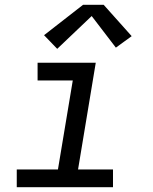

<svg xmlns="http://www.w3.org/2000/svg" viewBox="-20 -782 640 802"><path d="M50 0V-74H222L284 -446H137V-520H380L306 -74H452V0ZM219 -578 164 -635 327 -762H413L530 -631L464 -583L363 -715Z"/></svg>

Font: Iosevka SS04 Extended
Style: Italic
Weight: 400
Width: 7
Italic angle: -9°
Monospace: yes
Designer: Belleve Invis
Foundry: Belleve Invis
Version: Version 19.0.0; ttfautohint (v1.8.4)